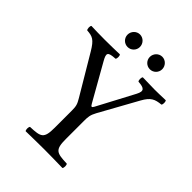

<svg xmlns="http://www.w3.org/2000/svg" viewBox="-227 -913 1030 1030"><g transform="rotate(45 287.5 -398.5)"><path d="M175 -751C175 -725 196 -704 222 -704C248 -704 269 -725 269 -751C269 -777 248 -799 222 -799C196 -799 175 -777 175 -751ZM344 -751C344 -725 365 -704 391 -704C417 -704 438 -725 438 -751C438 -777 417 -799 391 -799C365 -799 344 -777 344 -751ZM337 -122V-257.7C337 -287.5 338.1 -304.4 354.5 -334L474 -550C502 -600.7 524.3 -609.7 569 -614C575 -620 575 -641 569 -647C541 -646 509 -645 486 -645C463 -645 427 -646 395 -647C389 -641 389 -620 395 -614C439.3 -611 455.2 -601.4 433.8 -561L323 -352C315 -336.8 310.2 -338.1 301.2 -354L185.2 -558.8C161 -601.4 165 -611 221 -614C227 -620 227 -641 221 -647C185 -646 147 -645 107 -645C68 -645 35 -646 5 -647C-1 -641 0 -620 6 -614C48 -611 65.2 -605.1 99.7 -547L231 -326C248.5 -296.5 252 -286 252 -249V-122C252 -39 235 -34 155 -31C149 -25 149 -4 155 2C204 1 256.4 0 295 0C333.7 0 384 1 434 2C440 -4 440 -25 434 -31C354 -34 337 -39 337 -122Z"/></g></svg>

Font: Libertinus Math
Style: Regular
Weight: 400
Designer: Philipp H. Poll
Foundry: Khaled Hosny
Version: Version 6.2